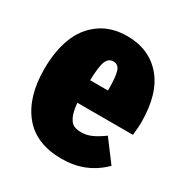

<svg xmlns="http://www.w3.org/2000/svg" viewBox="-139 -663 757 792"><g transform="rotate(30 240.0 -267.0)"><path d="M471.2 -273.9Q471.2 -253.4 466.8 -212.9H202.1Q205.6 -173.3 215.6 -151.4Q225.6 -129.4 239.5 -122.3Q253.4 -115.2 275.9 -115.2Q301.3 -115.2 325 -125.7Q348.6 -136.2 378.9 -158.2L454.1 -58.1Q376 20 261.2 20Q138.2 20 76.2 -56.6Q14.2 -133.3 14.2 -265.1Q14.2 -350.6 38.8 -414.8Q63.5 -479 116.2 -516.6Q168.9 -554.2 244.1 -554.2Q348.1 -554.2 409.7 -482.9Q471.2 -411.6 471.2 -273.9ZM286.1 -319.8V-328.1Q286.1 -385.3 278.1 -410.2Q270 -435.1 246.1 -435.1Q223.6 -435.1 213.4 -411.4Q203.1 -387.7 201.2 -319.8Z"/></g></svg>

Font: Fira Sans Compressed Heavy
Style: Regular
Weight: 900
Width: 1
Designer: Carrois Corporate & Edenspiekermann AG
Foundry: Carrois Corporate GbR & Edenspiekermann AG
Version: Version 4.203;PS 004.203;hotconv 1.0.88;makeotf.lib2.5.64775